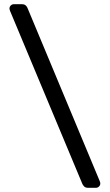

<svg xmlns="http://www.w3.org/2000/svg" viewBox="-20 -806 521 910"><path d="M396.7 84Q384.8 84 378.9 77.7Q372.9 71.3 370.6 66.2L27.7 -754.2Q24.9 -761.6 24.9 -765.6Q24.9 -773.8 31 -779.9Q37.1 -786 45.3 -786H84.2Q95.9 -786 102.3 -779.8Q108.7 -773.5 110.3 -768.2L452.6 52.2Q455.4 58.8 455.4 63.6Q455.4 71.8 449.3 77.9Q443.2 84 435.1 84Z"/></svg>

Font: Rubik Light
Style: Regular
Weight: 300
Designer: Hubert and Fischer
Foundry: Hubert and Fischer
Version: Version 2.300;gftools[0.9.30]